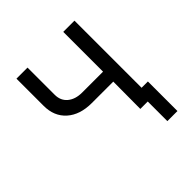

<svg xmlns="http://www.w3.org/2000/svg" viewBox="-184 -689 969 969"><g transform="rotate(-45 300.0 -205.0)"><path d="M412 0 413 -194H260Q176 -194 127 -237.5Q78 -281 78 -356V-550H157V-356Q157 -314 186 -290Q215 -266 263 -266H412V-550H492V-71H537V140H465V0Z"/></g></svg>

Font: Pitagon Sans Mono Light
Style: Regular
Weight: 300
Monospace: yes
Designer: Travis Tran
Foundry: Pitagon
Version: Version 1.001; ttfautohint (v1.8.4.7-5d5b);gftools[0.9.26]